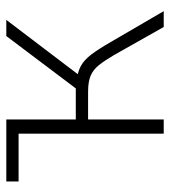

<svg xmlns="http://www.w3.org/2000/svg" viewBox="14 -540 527 594"><g transform="rotate(-90 277.0 -243.5)"><path d="M160 0V-449H12V-487H204V-272H300L462 -487H512L338 -258L323 -270Q352 -266 370 -256Q388 -246 404.5 -224.5Q421 -203 444 -163L539 0H490L403 -154Q386 -183 372 -200.5Q358 -218 339.5 -226Q321 -234 289 -234H204V0Z"/></g></svg>

Font: Nunito Sans 10pt SemiCondensed ExtraLight
Style: Regular
Weight: 250
Width: 4
Designer: Vernon Adams
Foundry: Vernon Adams
Version: Version 3.101;gftools[0.9.27]